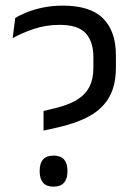

<svg xmlns="http://www.w3.org/2000/svg" viewBox="-20 -670 486 699"><path d="M192 -206.5 138.5 -194.5V-266L178.5 -275.5Q228.5 -287.5 259.5 -306.2Q290.5 -325 305.2 -353.5Q320 -382 320 -423V-461.5Q320 -518.5 292 -549Q264 -579.5 197 -579.5Q148 -579.5 104.2 -565Q60.5 -550.5 26 -531L35.5 -604.5Q53 -615.5 78.8 -625.8Q104.5 -636 137.8 -642.8Q171 -649.5 209 -649.5Q309 -649.5 355.5 -602.8Q402 -556 402 -468.5V-424Q402 -360.5 378.5 -318Q355 -275.5 308.5 -249Q262 -222.5 192 -206.5ZM175 9.5Q149 9.5 136.8 -4.8Q124.5 -19 124.5 -45V-50Q124.5 -75.5 136.8 -89.5Q149 -103.5 175 -103.5Q200.5 -103.5 213 -89.5Q225.5 -75.5 225.5 -50V-45Q225.5 -19 213 -4.8Q200.5 9.5 175 9.5Z"/></svg>

Font: Anek Devanagari Medium
Style: Regular
Weight: 400
Version: Version 1.003